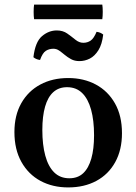

<svg xmlns="http://www.w3.org/2000/svg" viewBox="-20 -804 596 839"><path d="M273 -423Q237 -423 213 -401.5Q189 -380 177 -338Q165 -296 165 -236Q165 -171 178 -123.5Q191 -76 217 -50.5Q243 -25 283 -25L278 15Q210 15 157 -13.5Q104 -42 73.5 -96.5Q43 -151 43 -227Q43 -300 73 -353Q103 -406 156 -434.5Q209 -463 278 -463ZM283 -25Q320 -25 343.5 -47Q367 -69 379 -111Q391 -153 391 -213Q391 -278 378 -325Q365 -372 339 -397.5Q313 -423 273 -423L278 -463Q346 -463 399 -434.5Q452 -406 482.5 -352Q513 -298 513 -222Q513 -149 483.5 -95.5Q454 -42 401 -13.5Q348 15 278 15ZM402 -665Q419 -663 431 -653Q426 -610 410 -584.5Q394 -559 372.5 -548Q351 -537 327 -537Q306 -537 290.5 -545.5Q275 -554 262.5 -564.5Q250 -575 238.5 -583Q227 -591 213 -591Q195 -591 180.5 -582Q166 -573 155 -542Q138 -544 126 -554Q134 -621 163.5 -646Q193 -671 228 -671Q255 -671 274 -657.5Q293 -644 309.5 -630.5Q326 -617 344 -617Q362 -617 376 -626.5Q390 -636 402 -665ZM427 -720H129Q127 -733 127 -752Q127 -771 129 -784H427Q429 -771 429 -752Q429 -733 427 -720Z"/></svg>

Font: Poltawski Nowy Medium
Style: Regular
Weight: 500
Version: Version 1.001;gftools[0.9.25]